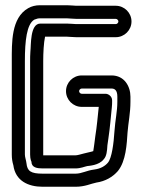

<svg xmlns="http://www.w3.org/2000/svg" viewBox="-20 -676 547 733"><path d="M143 -33H268C288 -33 303 -40 313 -42C318 -43 358 -44 376 -68C387 -79 389 -101 390 -121L394 -149C400 -188 403 -230 407 -267C408 -276 408 -282 408 -288V-293C408 -308 394 -318 383 -318H292C287 -318 282 -323 282 -328C282 -333 287 -338 292 -338H406C419 -338 428 -330 428 -307V-288C428 -250 420 -219 417 -175C414 -128 407 -73 392 -55C381 -42 364 -32 341 -29C309 -25 293 -13 268 -13H143C97 -13 84 -23 81 -53C80 -63 75 -76 75 -86V-443C75 -520 82 -584 111 -601C121 -605 126 -606 132 -606H236C245 -606 257 -604 271 -604H422C427 -604 432 -599 432 -594C432 -589 427 -584 422 -584H271C262 -584 250 -586 235 -586H134C94 -586 99 -503 96 -479C95 -465 95 -454 95 -443V-86C95 -67 100 -59 100 -59C100 -36 122 -33 143 -33ZM152 -536H235C244 -536 256 -534 271 -534H422C455 -534 482 -561 482 -594C482 -627 455 -654 422 -654H271C263 -654 251 -656 236 -656H132C116 -656 100 -652 88 -645C22 -608 25 -512 25 -443V-86C25 -71 27 -58 31 -45C39 14 87 37 143 37H268C305 37 327 25 348 21C382 16 410 0 430 -23C461 -61 464 -126 467 -171C470 -209 478 -244 478 -288V-307C478 -346 455 -388 406 -388H292C259 -388 232 -361 232 -328C232 -295 259 -268 292 -268H357C353 -232 350 -193 344 -157L340 -126C338 -114 338 -109 336 -99C328 -96 310 -93 300 -90C288 -87 276 -83 268 -83H145V-86V-443C145 -474 147 -513 152 -536Z"/></svg>

Font: Electronic
Style: Outline
Weight: 700
Version: Version 1.011